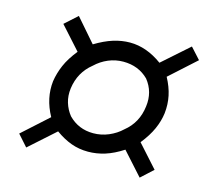

<svg xmlns="http://www.w3.org/2000/svg" viewBox="-84 -709 816 741"><g transform="rotate(15 324.5 -338.5)"><path d="M580 -112 532 -68 451 -158Q414 -134 380.5 -123.5Q347 -113 313 -113Q277 -113 245.5 -124.5Q214 -136 182 -159L79 -67L39 -112L142 -205Q105 -272 113 -341Q118 -374 132 -406.5Q146 -439 175 -475L94 -565L144 -610L224 -518Q262 -541 295.5 -551.5Q329 -562 362 -562Q428 -562 491 -516L596 -609L636 -565L532 -471Q551 -436 558 -402.5Q565 -369 561 -333Q557 -301 542.5 -268.5Q528 -236 500 -201ZM457 -444Q417 -484 356 -484Q325 -484 296.5 -472Q268 -460 245 -438Q195 -398 186 -332Q182 -302 190 -275.5Q198 -249 215 -228Q255 -187 314 -187Q346 -187 375.5 -199.5Q405 -212 427 -233Q477 -273 485 -340Q493 -399 457 -444Z"/></g></svg>

Font: Kulim Park
Style: Italic
Weight: 400
Italic angle: -8°
Designer: Noponies / Dale Sattler
Foundry: Noponies
Version: Version 1.000; ttfautohint (v1.8.3)